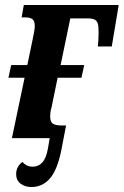

<svg xmlns="http://www.w3.org/2000/svg" viewBox="-20 -556 498 773"><path d="M106 197Q81 197 63 183.5Q45 170 45 145Q45 129 52 116.5Q59 104 70 96Q78 105 88 110Q98 115 112 115Q135 115 150.5 98Q166 81 173 42L180 0H28L79 -243H14L25 -294H90L112 -400Q115 -414 117.5 -428Q120 -442 120 -451Q120 -471 111 -478.5Q102 -486 82 -486H67L76 -536H458L430 -369H374L376 -394Q378 -431 376 -449.5Q374 -468 364.5 -475Q355 -482 332 -482H263L224 -294H319L308 -243H212L188 -126Q184 -112 183 -103.5Q182 -95 182 -87Q182 -65 193 -58Q204 -51 225 -51H246L227 48Q211 128 181 162.5Q151 197 106 197Z"/></svg>

Font: Noto Serif ExtraCondensed
Style: Bold Italic
Weight: 700
Width: 2
Italic angle: -12°
Designer: Monotype Design Team
Foundry: Monotype Imaging Inc.
Version: Version 2.013; ttfautohint (v1.8.4.7-5d5b)